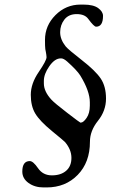

<svg xmlns="http://www.w3.org/2000/svg" viewBox="-20 -693 542 840"><path d="M373 -230.5V-245.6Q373 -294.4 331.1 -362.8Q316.9 -385.3 273.9 -423.8Q258.3 -437.5 248 -437.5H245.6Q219.7 -437.5 195.8 -403.3Q171.9 -369.1 171.9 -339.4V-328.1Q171.9 -293 204.6 -257.3Q218.3 -242.2 273.9 -199.5Q329.6 -156.7 331.5 -156.7H334Q344.7 -156.7 358.9 -177.2Q373 -197.8 373 -230.5ZM267.6 -489.7Q278.8 -476.1 338.1 -429.9Q397.5 -383.8 420.7 -349.4Q443.8 -314.9 443.8 -261.7Q443.8 -208.5 408.7 -164.6Q373.5 -120.6 373.5 -72.8Q373.5 17.1 320.1 72Q266.6 127 184.1 127H170.4Q131.8 127 104.7 107.4Q77.6 87.9 77.6 57.6Q77.6 11.7 110.4 11.7Q125 11.7 146.5 43Q168 74.2 207 74.2Q246.1 74.2 269.3 54.2Q292.5 34.2 292.5 -2.2Q292.5 -38.6 264.2 -71.8Q260.3 -76.2 207 -119.9Q153.8 -163.6 134.3 -196.3Q114.7 -229 114.7 -278.1Q114.7 -327.1 149.2 -377.7Q183.6 -428.2 183.6 -442.9L182.6 -453.6L180.7 -465.3L178.2 -478Q176.8 -488.8 176.8 -518.1Q176.8 -581.1 222.7 -627Q268.6 -672.9 332 -672.9H345.7Q388.7 -672.9 409.7 -657.5Q430.7 -642.1 430.7 -623.5Q430.7 -576.2 400.4 -576.2Q391.1 -576.2 365.7 -610.8Q350.6 -631.3 315.4 -631.3Q280.3 -631.3 261.7 -607.4Q243.2 -583.5 243.2 -551.8Q243.2 -520 267.6 -489.7Z"/></svg>

Font: Averia Serif Libre Light
Style: Italic
Weight: 300
Italic angle: -8.5°
Version: Version 1.002